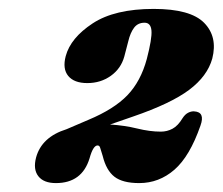

<svg xmlns="http://www.w3.org/2000/svg" viewBox="-20 -737 500 431"><path d="M61 -383.5Q73.5 -429.5 129.5 -447L178.5 -468Q236 -492 266 -523.2Q296 -554.5 309.5 -604.5Q321.5 -650.5 320 -668.2Q318.5 -686 304.5 -686Q289.5 -686 281 -674.8Q272.5 -663.5 268 -644.5L259 -610Q251.5 -583 228.8 -566.8Q206 -550.5 176 -550.5Q146.5 -550.5 133.2 -566.5Q120 -582.5 127.5 -611Q138.5 -652 188 -684.5Q237.5 -717 325 -717Q407.5 -717 438.2 -685.8Q469 -654.5 456.5 -605.5Q445.5 -566 404.5 -535.2Q363.5 -504.5 279 -475.5L227 -457.5Q259.5 -455.5 288 -448.5Q316.5 -441.5 341 -441.5Q355 -441.5 367.2 -448Q379.5 -454.5 390 -472Q395.5 -480.5 402.5 -484Q409.5 -487.5 416 -487Q441 -485.5 430 -455Q406 -386 371.5 -356Q337 -326 292.5 -326Q255.5 -326 237 -340.2Q218.5 -354.5 210.5 -387Q206.5 -399 205 -404.8Q203.5 -410.5 199 -410.5Q189 -410.5 181 -381.5Q164 -326 105.5 -326Q78 -326 66 -341.5Q54 -357 61 -383.5Z"/></svg>

Font: Fraunces 72pt Soft Black
Style: Italic
Weight: 900
Italic angle: -16°
Version: Version 1.000;[b76b70a41]